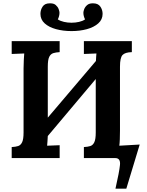

<svg xmlns="http://www.w3.org/2000/svg" viewBox="-20 -946 882 1149"><path d="M408 -760Q358 -760 315.5 -771.5Q273 -783 247.5 -806Q222 -829 222 -863Q222 -887 235 -906.5Q248 -926 277 -926Q301 -927 313.5 -916Q326 -905 331 -891.5Q336 -878 336 -870Q336 -850 326 -830Q341 -820 363 -815Q385 -810 408 -810Q431 -810 453 -815Q475 -820 489 -830Q479 -850 479 -870Q479 -878 484 -891.5Q489 -905 502 -916Q515 -927 538 -926Q567 -926 580.5 -906.5Q594 -887 594 -863Q594 -829 568 -806Q542 -783 500 -771.5Q458 -760 408 -760ZM671 183Q694 82 698 41Q702 0 670 0H482V-66Q505 -67 520.5 -72Q536 -77 544.5 -95Q553 -113 553 -153V-473L266 -132Q265 -114 264 -98.5Q263 -83 262 -74L337 -77V0H50V-66Q73 -67 88.5 -72Q104 -77 112.5 -95Q121 -113 121 -153V-536Q121 -563 122.5 -588Q124 -613 125 -626L50 -623V-700H337V-634Q315 -633 299 -628Q283 -623 274.5 -605.5Q266 -588 266 -547V-242L554 -581Q555 -595 555.5 -607Q556 -619 557 -626L482 -623V-700H769V-634Q728 -633 713 -616.5Q698 -600 698 -547V-164Q698 -137 697 -112Q696 -87 694 -74L816 -81L736 183Z"/></svg>

Font: Lora
Style: Bold
Weight: 700
Designer: Olga Karpushina, Alexei Vanyashin (Cyrillic)
Foundry: Cyreal
Version: Version 3.006; ttfautohint (v1.8.4.7-5d5b);gftools[0.9.30]